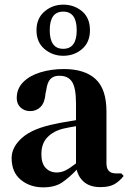

<svg xmlns="http://www.w3.org/2000/svg" viewBox="-20 -792 554 826"><path d="M166 14Q109 14 69.5 -18.5Q30 -51 30 -112Q30 -160 76.5 -200.5Q123 -241 223 -260Q240 -264 262.5 -267.5Q285 -271 307 -275V-346Q307 -414 290 -440Q273 -466 236 -466H233Q210 -466 196.5 -451.5Q183 -437 179 -404L176 -391Q173 -351 155 -332.5Q137 -314 110 -314Q85 -314 68.5 -329.5Q52 -345 52 -370Q52 -411 80 -439Q108 -467 154.5 -481Q201 -495 255 -495Q344 -495 391 -452Q438 -409 438 -312V-89Q438 -46 479 -46H502L512 -35Q494 -12 472 0.5Q450 13 412 13Q369 13 343.5 -7.5Q318 -28 310 -62Q278 -28 247 -7Q216 14 166 14ZM224 -50Q244 -50 262 -59Q280 -68 307 -89V-249Q281 -245 254 -239Q211 -229 184.5 -202Q158 -175 158 -129Q158 -89 176.5 -69.5Q195 -50 224 -50ZM252 -552Q206 -552 171.5 -581Q137 -610 137 -662Q137 -713 171.5 -742.5Q206 -772 252 -772Q299 -772 333 -743.5Q367 -715 367 -662Q367 -610 333 -581Q299 -552 252 -552ZM252 -582Q310 -582 310 -662Q310 -742 252 -742Q194 -742 194 -662Q194 -582 252 -582Z"/></svg>

Font: DM Serif Text
Style: Regular
Weight: 400
Designer: Colophon Foundry, Frank Grießhammer
Foundry: Colophon Foundry
Version: Version 5.200; ttfautohint (v1.8.3)